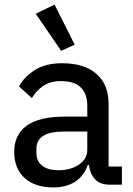

<svg xmlns="http://www.w3.org/2000/svg" viewBox="-20 -806 581 838"><path d="M459 0Q416 0 394.5 -24Q373 -48 368 -86H363Q347 -38 308 -13Q269 12 213 12Q132 12 87 -29.5Q42 -71 42 -143Q42 -218 96.5 -257.5Q151 -297 263 -297H361V-344Q361 -396 333 -424Q305 -452 246 -452Q200 -452 169.5 -431.5Q139 -411 119 -378L63 -429Q86 -471 132.5 -500.5Q179 -530 251 -530Q348 -530 401 -483.5Q454 -437 454 -352V-79H512V0ZM234 -63Q289 -63 325 -88Q361 -113 361 -152V-232H262Q198 -232 168.5 -213Q139 -194 139 -158V-138Q139 -102 164.5 -82.5Q190 -63 234 -63ZM136 -746 218 -786 306 -611 247 -584Z"/></svg>

Font: IBM Plex Sans Text
Style: Regular
Weight: 450
Designer: Mike Abbink, Paul van der Laan, Pieter van Rosmalen
Foundry: Bold Monday
Version: Version 3.005